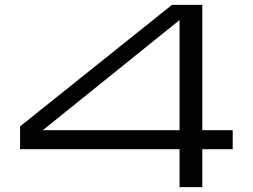

<svg xmlns="http://www.w3.org/2000/svg" viewBox="-20 -770 1040 790"><path d="M718.8 -156.2H62.5V-250L687.5 -750H812.5V-234.4H937.5V-156.2H812.5V0H718.8ZM718.8 -234.4V-687.5L156.2 -234.4Z"/></svg>

Font: Michroma+
Style: Regular
Weight: 400
Designer: beogot
Foundry: beogot
Version: Version